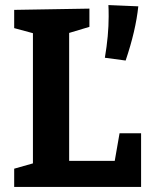

<svg xmlns="http://www.w3.org/2000/svg" viewBox="-20 -738 598 758"><path d="M433 -103 452 -212H537V0H36V-72L110 -93V-607L36 -627V-699L333 -704V-632L253 -608V-103ZM394 -510Q409 -598 409 -673Q409 -703 408 -718L526 -713Q516 -617 476 -499Z"/></svg>

Font: Bitter Pro
Style: Bold
Weight: 700
Designer: Sol Matas, and Bitter project Authors
Foundry: Sol Matas
Version: Version 1.010